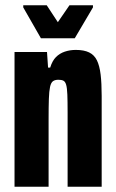

<svg xmlns="http://www.w3.org/2000/svg" viewBox="-20 -707 438 727"><path d="M35 0V-510H158L162 -451H170Q178 -477 192 -491Q206 -505 225.5 -511.5Q245 -518 267 -518Q298 -518 317.5 -508.5Q337 -499 347 -478.5Q357 -458 361 -425Q365 -392 365 -344V0H236V-281Q236 -324 235 -349Q234 -374 230.5 -386Q227 -398 220 -401.5Q213 -405 201 -405Q188 -405 180.5 -399.5Q173 -394 169.5 -378Q166 -362 165 -332Q164 -302 164 -253V0ZM135 -562 68 -679V-687H157L199 -623L243 -687H332V-679L263 -562Z"/></svg>

Font: Saira ExtraCondensed ExtraBold
Style: Regular
Weight: 800
Width: 2
Designer: Hector Gatti with collaboration of the Omnibus-Type team
Foundry: Omnibus-Type
Version: Version 1.101